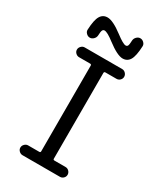

<svg xmlns="http://www.w3.org/2000/svg" viewBox="-231 -1039 963 1127"><g transform="rotate(30 250.0 -475.0)"><path d="M84 -830.1Q86.9 -896.5 103 -923.3Q119.1 -950.2 150.4 -950.2Q187.5 -950.2 255.9 -898.4Q305.7 -860.4 323.2 -860.4Q333 -860.4 336.9 -868.7Q340.8 -877 341.8 -905.3Q342.8 -918.9 353.5 -929.7Q364.3 -940.4 377.9 -940.4Q391.6 -940.4 402.3 -929.7Q413.1 -918.9 412.1 -905.3Q409.2 -838.9 393.1 -812Q377 -785.2 345.7 -785.2Q309.6 -785.2 240.2 -837.9Q192.4 -875 172.9 -875Q164.1 -875 159.7 -866.7Q155.3 -858.4 154.3 -830.1Q153.3 -816.4 142.6 -805.7Q131.8 -794.9 118.2 -794.9Q104.5 -794.9 93.8 -805.7Q83 -816.4 84 -830.1ZM299.8 -664.1Q291 -664.1 291 -655.3V-74.2Q291 -66.4 299.8 -66.4H375Q388.7 -66.4 398.4 -56.2Q408.2 -45.9 408.2 -32.7Q408.2 -19.5 398.4 -9.8Q388.7 0 375 0H121.1Q108.4 0 98.1 -9.8Q87.9 -19.5 87.9 -32.7Q87.9 -45.9 98.1 -56.2Q108.4 -66.4 121.1 -66.4H196.3Q205.1 -66.4 205.1 -74.2V-655.3Q205.1 -664.1 196.3 -664.1H121.1Q108.4 -664.1 98.1 -673.8Q87.9 -683.6 87.9 -696.8Q87.9 -710 98.1 -720.2Q108.4 -730.5 121.1 -730.5H375Q388.7 -730.5 398.4 -720.2Q408.2 -710 408.2 -696.8Q408.2 -683.6 398.4 -673.8Q388.7 -664.1 375 -664.1Z"/></g></svg>

Font: Rounded Mgen+ 1mn regular
Style: Regular
Weight: 400
Designer: [Source Han Sans]
Ryoko NISHIZUKA  (kana & ideographs); Paul D. Hunt (Latin, Greek & Cyrillic); Wenlong ZHANG  (bopomofo
Version: Version 1.059.20150602